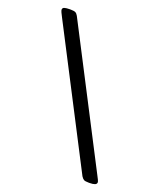

<svg xmlns="http://www.w3.org/2000/svg" viewBox="-144 -792 794 957"><g transform="rotate(20 253.0 -313.0)"><path d="M448 77H442Q424 77 417 73Q410 69 403 58L36 -652Q30 -663 25.5 -673Q21 -683 21 -687Q21 -697 31 -700Q41 -703 58 -703H64Q82 -703 89.5 -699Q97 -695 103 -684L470 26Q476 37 480.5 46.5Q485 56 485 60Q485 69 475.5 73Q466 77 448 77Z"/></g></svg>

Font: Asap Expanded Medium
Style: Regular
Weight: 500
Width: 7
Designer: Pablo Cosgaya
Foundry: Omnibus-Type
Version: Version 3.001